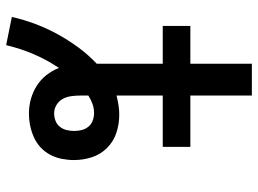

<svg xmlns="http://www.w3.org/2000/svg" viewBox="-130 -646 859 640"><g transform="rotate(90 300.0 -325.5)"><path d="M130 84 36 65Q45 25 59.5 -13.5Q74 -52 93.5 -87.5Q113 -123 137.5 -156.5Q162 -190 192 -218V-438H66V-530H192V-735H298V-530H469V-438H298V-284Q314 -288 330 -290.5Q346 -293 362 -293Q393 -293 422 -283.5Q451 -274 472.5 -252.5Q494 -231 503.5 -202Q513 -173 513 -142Q513 -122 509 -101.5Q505 -81 495.5 -63Q486 -45 471 -31Q456 -17 437 -8.5Q418 0 398 4Q378 8 357 8Q333 8 309.5 1.5Q286 -5 265.5 -18Q245 -31 230 -50Q215 -69 206 -92Q179 -52 160 -7.5Q141 37 130 84ZM357 -76Q370 -76 382 -80.5Q394 -85 402 -95Q410 -105 413 -117.5Q416 -130 416 -143Q416 -155 413 -167.5Q410 -180 402 -190Q394 -200 381.5 -204.5Q369 -209 357 -209Q341 -209 326.5 -204Q312 -199 298 -190Q298 -184 298 -177Q298 -170 298 -163Q298 -149 300 -133.5Q302 -118 309 -105Q316 -92 329 -84Q342 -76 357 -76Z"/></g></svg>

Font: Iosevka Curly Slab SmBdEx
Style: Regular
Weight: 600
Width: 7
Monospace: yes
Designer: Belleve Invis
Foundry: Belleve Invis
Version: Version 11.1.0; ttfautohint (v1.8.3)